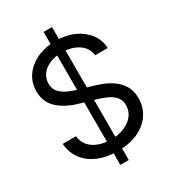

<svg xmlns="http://www.w3.org/2000/svg" viewBox="-215 -932 1021 1137"><g transform="rotate(-30 295.5 -363.5)"><path d="M266.6 90.8V-818.4H324.2V90.8ZM294.9 12.7Q216.8 12.7 159.7 -12.5Q102.5 -37.6 70.1 -82.8Q37.6 -127.9 33.2 -187.5H124Q127.9 -146.5 152.1 -119.6Q176.3 -92.8 213.9 -79.6Q251.5 -66.4 294.9 -66.4Q345.2 -66.4 385.5 -83Q425.8 -99.6 449.2 -129.4Q472.7 -159.2 472.7 -199.2Q472.7 -235.4 452.1 -257.8Q431.6 -280.3 398.7 -294.4Q365.7 -308.6 327.1 -319.3L238.3 -344.7Q152.8 -369.1 103.3 -414.8Q53.7 -460.4 53.7 -534.2Q53.7 -595.2 86.7 -640.9Q119.6 -686.5 176 -711.9Q232.4 -737.3 301.8 -737.3Q372.1 -737.3 426.8 -712.2Q481.4 -687 513.7 -643.8Q545.9 -600.6 547.9 -545.9H461.9Q455.6 -599.6 410.4 -629.4Q365.2 -659.2 298.8 -659.2Q251 -659.2 214.8 -643.6Q178.7 -627.9 158.7 -600.6Q138.7 -573.2 138.7 -538.1Q138.7 -499.5 162.6 -475.8Q186.5 -452.1 219.5 -439Q252.4 -425.8 279.3 -418L352.5 -397.5Q380.9 -389.6 415.8 -376.5Q450.7 -363.3 483.2 -340.8Q515.6 -318.4 536.6 -283.4Q557.6 -248.5 557.6 -197.3Q557.6 -138.7 526.9 -91.1Q496.1 -43.5 437.5 -15.4Q378.9 12.7 294.9 12.7Z"/></g></svg>

Font: Inter Tight
Style: Regular
Weight: 400
Designer: Rasmus Andersson
Foundry: rsms
Version: Version 3.002